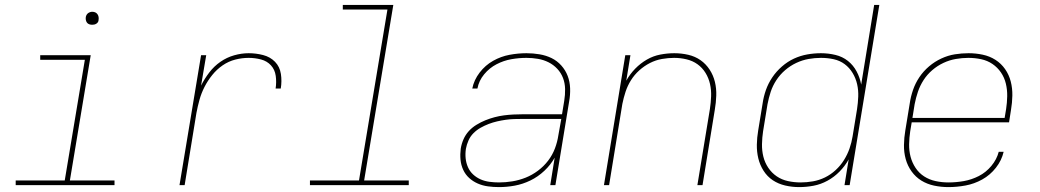

<svg xmlns="http://www.w3.org/2000/svg" viewBox="-20 -755 4240 783"><path d="M44 0V-19H244L326 -511H144V-530H350L265 -19H447V0ZM356 -654Q350 -654 344 -656Q338 -658 334.5 -663Q331 -668 330 -674Q329 -680 330 -686Q331 -691 333.5 -695Q336 -699 339.5 -701.5Q343 -704 347.5 -705.5Q352 -707 356 -707Q363 -707 368.5 -704.5Q374 -702 377.5 -697Q381 -692 382 -686Q383 -680 382 -674Q382 -669 379.5 -665Q377 -661 373 -658.5Q369 -656 365 -655Q361 -654 356 -654Z M712 0 800 -530H821L800 -406Q814 -434 833.5 -459.5Q853 -485 879 -503Q905 -521 935 -529.5Q965 -538 994 -538Q1024 -538 1053 -530.5Q1082 -523 1101.5 -503Q1121 -483 1125.5 -453.5Q1130 -424 1125 -394H1104Q1108 -420 1104.5 -445.5Q1101 -471 1085 -488.5Q1069 -506 1044.5 -512.5Q1020 -519 994 -519Q967 -519 939.5 -512Q912 -505 888 -488.5Q864 -472 845.5 -449Q827 -426 814 -400.5Q801 -375 793.5 -348Q786 -321 781 -294L733 0Z M1244 0V-19H1444L1560 -716H1378V-735H1584L1465 -19H1647V0Z M2015 8Q1992 8 1970 5Q1948 2 1928.5 -6.5Q1909 -15 1893.5 -29Q1878 -43 1869 -62.5Q1860 -82 1858 -104Q1856 -126 1859 -149Q1862 -168 1870 -186.5Q1878 -205 1891.5 -220Q1905 -235 1923 -246Q1941 -257 1959.5 -264.5Q1978 -272 1997 -277Q2016 -282 2035 -284.5Q2054 -287 2073.5 -288Q2093 -289 2112 -289H2272L2281 -344Q2285 -368 2284.5 -392Q2284 -416 2276 -437Q2268 -458 2252.5 -474.5Q2237 -491 2217 -501Q2197 -511 2174 -515Q2151 -519 2127 -519Q2096 -519 2065 -513.5Q2034 -508 2005 -493Q1976 -478 1954.5 -452Q1933 -426 1927 -394H1906Q1913 -429 1936 -459Q1959 -489 1991 -507Q2023 -525 2058 -531.5Q2093 -538 2127 -538Q2154 -538 2180.5 -533.5Q2207 -529 2229.5 -518Q2252 -507 2269 -488Q2286 -469 2295 -445.5Q2304 -422 2305 -395Q2306 -368 2301 -341L2245 0H2224L2242 -112Q2226 -83 2200 -58.5Q2174 -34 2143 -19Q2112 -4 2079.5 2Q2047 8 2015 8ZM2015 -11Q2042 -11 2069.5 -15.5Q2097 -20 2123.5 -30.5Q2150 -41 2174 -59Q2198 -77 2215.5 -100Q2233 -123 2243 -149.5Q2253 -176 2257 -203L2269 -270H2112Q2094 -270 2077 -269.5Q2060 -269 2042.5 -266.5Q2025 -264 2007.5 -260Q1990 -256 1973 -249.5Q1956 -243 1940 -234Q1924 -225 1911 -212Q1898 -199 1890.5 -182Q1883 -165 1880 -148Q1877 -128 1879 -109Q1881 -90 1888.5 -73Q1896 -56 1909.5 -43.5Q1923 -31 1940 -23.5Q1957 -16 1976.5 -13.5Q1996 -11 2015 -11Z M2443 0 2530 -530H2551L2534 -426Q2549 -453 2570.5 -475Q2592 -497 2618 -512Q2644 -527 2673 -532.5Q2702 -538 2730 -538Q2759 -538 2787 -531.5Q2815 -525 2837 -509.5Q2859 -494 2874 -471Q2889 -448 2895.5 -421Q2902 -394 2901 -365Q2900 -336 2895 -307L2845 0H2824L2875 -310Q2879 -336 2880 -362Q2881 -388 2875.5 -412.5Q2870 -437 2857 -458Q2844 -479 2824.5 -493Q2805 -507 2780 -513Q2755 -519 2729 -519Q2705 -519 2679.5 -514.5Q2654 -510 2630.5 -498Q2607 -486 2587 -468Q2567 -450 2553 -427.5Q2539 -405 2531 -380.5Q2523 -356 2518 -331L2464 0Z M3239 8Q3210 8 3182 1.5Q3154 -5 3131.5 -20Q3109 -35 3094 -58.5Q3079 -82 3072.5 -109Q3066 -136 3066.5 -165Q3067 -194 3072 -223L3090 -333Q3094 -361 3103.5 -388Q3113 -415 3129.5 -439.5Q3146 -464 3169 -484Q3192 -504 3218 -516Q3244 -528 3272 -533Q3300 -538 3328 -538Q3358 -538 3387 -531Q3416 -524 3438 -506.5Q3460 -489 3473.5 -463.5Q3487 -438 3492 -410L3545 -735H3566L3445 0H3424L3441 -105Q3426 -78 3404 -55.5Q3382 -33 3354.5 -18Q3327 -3 3297.5 2.5Q3268 8 3239 8ZM3245 -11Q3270 -11 3295.5 -15.5Q3321 -20 3344.5 -31.5Q3368 -43 3388 -61.5Q3408 -80 3422 -102.5Q3436 -125 3444.5 -149.5Q3453 -174 3457 -199L3475 -309Q3479 -335 3480 -361Q3481 -387 3475.5 -411.5Q3470 -436 3457 -457.5Q3444 -479 3424.5 -493.5Q3405 -508 3380 -513.5Q3355 -519 3328 -519Q3303 -519 3277.5 -514.5Q3252 -510 3227.5 -498.5Q3203 -487 3182 -469Q3161 -451 3146 -428Q3131 -405 3123 -380.5Q3115 -356 3110 -330L3092 -220Q3088 -194 3087.5 -167.5Q3087 -141 3093 -116.5Q3099 -92 3113 -71Q3127 -50 3147.5 -36Q3168 -22 3193.5 -16.5Q3219 -11 3245 -11Z M3848 8Q3818 8 3789.5 2Q3761 -4 3737.5 -18.5Q3714 -33 3697.5 -56Q3681 -79 3673.5 -106.5Q3666 -134 3666.5 -164Q3667 -194 3672 -223L3690 -333Q3694 -361 3703.5 -388.5Q3713 -416 3729.5 -440.5Q3746 -465 3769 -484.5Q3792 -504 3819 -516.5Q3846 -529 3874 -533.5Q3902 -538 3930 -538Q3959 -538 3987.5 -532Q4016 -526 4039.5 -511Q4063 -496 4079 -473Q4095 -450 4102 -422.5Q4109 -395 4108.5 -365.5Q4108 -336 4103 -307L4095 -256H3698L3692 -220Q3688 -194 3687.5 -167Q3687 -140 3693.5 -115.5Q3700 -91 3714 -70Q3728 -49 3749 -35.5Q3770 -22 3795.5 -16.5Q3821 -11 3848 -11Q3879 -11 3910.5 -16.5Q3942 -22 3971.5 -37Q4001 -52 4023 -78.5Q4045 -105 4053 -136H4073Q4065 -101 4041.5 -71Q4018 -41 3985.5 -23Q3953 -5 3917.5 1.5Q3882 8 3848 8ZM3701 -274H4077L4083 -310Q4087 -336 4087.5 -362.5Q4088 -389 4082 -414Q4076 -439 4062 -459.5Q4048 -480 4027.5 -494Q4007 -508 3981.5 -513.5Q3956 -519 3929 -519Q3904 -519 3878 -514.5Q3852 -510 3827.5 -498.5Q3803 -487 3782 -469Q3761 -451 3746.5 -428.5Q3732 -406 3723.5 -381Q3715 -356 3710 -330Z"/></svg>

Font: Iosevka Curly ThExObl
Style: Regular
Weight: 100
Width: 7
Italic angle: -9°
Monospace: yes
Designer: Belleve Invis
Foundry: Belleve Invis
Version: Version 11.1.0; ttfautohint (v1.8.3)